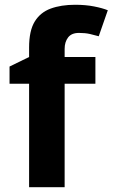

<svg xmlns="http://www.w3.org/2000/svg" viewBox="-20 -785 472 805"><path d="M380 -434H251V0H102V-434H20V-506L102 -546V-586Q102 -656 125.5 -694.5Q149 -733 192.5 -749Q236 -765 295 -765Q339 -765 374.5 -758Q410 -751 432 -742L394 -633Q377 -638 357 -642.5Q337 -647 311 -647Q280 -647 265.5 -628Q251 -609 251 -580V-546H380Z"/></svg>

Font: Noto IKEA Latin
Style: Bold
Weight: 700
Designer: Monotype Design Team
Foundry: Monotype Imaging Inc.
Version: Version 1.0